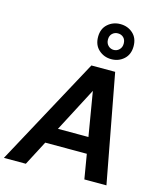

<svg xmlns="http://www.w3.org/2000/svg" viewBox="-163 -1099 1012 1201"><g transform="rotate(15 343.0 -498.5)"><path d="M-22 0 357 -700H511L642 0H499L407 -549L120 0ZM109 -159 163 -263H534L550 -159ZM466 -770Q419 -770 385 -800.5Q351 -831 351 -884Q351 -937 385 -967Q419 -997 466 -997Q514 -997 547.5 -967Q581 -937 581 -884Q581 -831 547.5 -800.5Q514 -770 466 -770ZM466 -830Q487 -830 502 -845Q517 -860 517 -884Q517 -909 502.5 -923Q488 -937 466 -937Q445 -937 430 -923Q415 -909 415 -884Q415 -860 430 -845Q445 -830 466 -830Z"/></g></svg>

Font: DM Sans 18pt
Style: Bold Italic
Weight: 700
Italic angle: -10°
Designer: Colophon Foundry, Jonny Pinhorn
Foundry: Colophon Foundry
Version: Version 4.004;gftools[0.9.30]